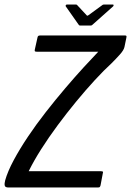

<svg xmlns="http://www.w3.org/2000/svg" viewBox="-46 -830 580 850"><path d="M507 -673Q512 -673 513.5 -671Q515 -669 513 -661L505 -622Q502 -608 485 -589Q468 -570 448 -550Q414 -519 373.5 -475Q333 -431 291 -380Q249 -329 209 -275Q169 -221 136 -169Q103 -117 81 -72H400Q408 -72 409.5 -70Q411 -68 409 -62L399 -9Q397 -3 395 -1.5Q393 0 386 0H-9Q-23 0 -25 -8.5Q-27 -17 -23 -32Q-12 -71 14.5 -120.5Q41 -170 77.5 -224.5Q114 -279 157 -334Q200 -389 243 -439.5Q286 -490 324 -531.5Q362 -573 389 -601H118Q110 -601 108.5 -603Q107 -605 108 -610L120 -664Q121 -669 123.5 -671Q126 -673 133 -673ZM308 -717Q304 -717 302 -721L245 -802Q244 -805 245.5 -807.5Q247 -810 251 -810H290Q295 -810 297 -806L337 -763Q340 -758 346 -763L405 -806Q409 -810 414 -810H453Q457 -810 457 -807.5Q457 -805 455 -802L364 -721Q361 -717 356 -717Z"/></svg>

Font: Glory Thin Medium
Style: Italic
Weight: 500
Italic angle: -12°
Version: Version 1.011